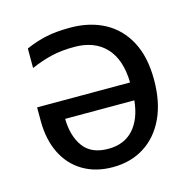

<svg xmlns="http://www.w3.org/2000/svg" viewBox="-87 -634 738 732"><g transform="rotate(-15 282.0 -268.0)"><path d="M251 -546Q328 -546 386 -515Q444 -484 476.5 -423Q509 -362 509 -272Q509 -184 479.5 -121Q450 -58 396.5 -24Q343 10 272 10Q204 10 154 -20Q104 -50 77.5 -104.5Q51 -159 51 -232V-285H418Q416 -376 371.5 -423.5Q327 -471 247 -471Q196 -471 156.5 -461.5Q117 -452 75 -434V-511Q116 -529 156 -537.5Q196 -546 251 -546ZM416 -215H143Q144 -147 175 -104.5Q206 -62 273 -62Q336 -62 372.5 -102.5Q409 -143 416 -215Z"/></g></svg>

Font: Noto IKEA Latin
Style: Regular
Weight: 400
Designer: Monotype Design Team
Foundry: Monotype Imaging Inc.
Version: Version 1.0